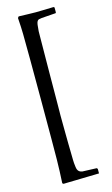

<svg xmlns="http://www.w3.org/2000/svg" viewBox="-141 -769 613 1047"><g transform="rotate(-15 165.5 -245.5)"><path d="M281.7 196.8V222.7H276.9Q268.6 223.1 252.9 223.4Q237.3 223.6 218 224.1Q198.7 224.6 177.7 225.1Q156.7 225.6 137.7 226.1Q118.7 226.6 103.3 226.8Q87.9 227.1 80.1 227.5L74.2 222.7Q76.2 188.5 77.4 156Q78.6 123.5 79.1 90.8Q79.6 58.6 79.8 -25.6Q80.1 -109.9 80.1 -247.6Q80.1 -518.6 78.6 -618.7Q78.1 -655.3 74.2 -710.4L80.1 -717.8Q111.8 -716.8 135.5 -716.1Q159.2 -715.3 176.3 -715.3Q191.4 -715.3 216.3 -716.1Q241.2 -716.8 276.9 -717.8L281.7 -714.4V-686L279.3 -682.6L199.2 -676.8Q189 -675.8 183.1 -674.1Q177.2 -672.4 173.6 -666.3Q169.9 -660.2 168 -647.5Q166 -634.8 164.6 -611.3Q164.6 -610.4 164.3 -589.8Q164.1 -569.3 163.8 -536.6Q163.6 -503.9 163.1 -461.9Q162.6 -419.9 162.4 -376.2Q162.1 -332.5 161.9 -290.8Q161.6 -249 161.4 -215.8Q161.1 -182.6 160.9 -161.6Q160.6 -140.6 160.6 -139.2Q160.6 -119.1 160.9 -92Q161.1 -64.9 161.4 -35.4Q161.6 -5.9 162.1 23.2Q162.6 52.2 163.1 75.9Q163.6 99.6 163.8 115.2Q164.1 130.9 164.6 132.8Q166 144.5 167 154.1Q168 163.6 170.9 170.7Q173.8 177.7 179.7 182.4Q185.5 187 197.3 189Q203.1 189.5 276.9 191.9Z"/></g></svg>

Font: XB Kayhan
Style: Regular
Weight: 400
Designer: Behnam
Foundry: Irmug
Version: Version 7.300 2009